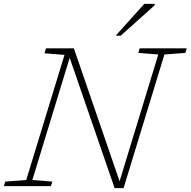

<svg xmlns="http://www.w3.org/2000/svg" viewBox="-47 -955 978 985"><path d="M796.5 -675.5 587 10H541L310.5 -658.5L119 -31.5L221.5 -23.5L214 0H-27L-20 -23.5L87.5 -31.5L284 -673.5L181 -681.5L189 -707H332L566.5 -25L765 -675.5L662.5 -683.5L669.5 -707H911L903.5 -683.5ZM546.5 -772 693 -935H747.5L745.5 -927L572.5 -772Z"/></svg>

Font: Newsreader 6pt ExtraLight
Style: Italic
Weight: 275
Italic angle: -17°
Designer: Hugues Gentile
Foundry: Production Type
Version: Version 1.003; ttfautohint (v1.8.3)